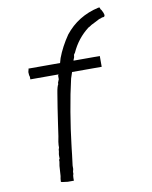

<svg xmlns="http://www.w3.org/2000/svg" viewBox="-100 -855 869 1097"><g transform="rotate(-10 334.0 -306.5)"><path d="M558.6 -769.5 562.5 -765.6 570.3 -750Q582 -722.7 562.5 -722.7H558.6Q550.8 -718.8 550.8 -718.8Q543 -718.8 515.6 -703.1L492.2 -691.4L480.5 -683.6L472.7 -679.7Q406.2 -628.9 371.1 -550.8Q363.3 -543 363.3 -535.2Q363.3 -527.3 359.4 -519.5Q355.5 -511.7 355.5 -507.8H507.8V-488.3V-460.9V-453.1V-445.3H335.9L324.2 -410.2Q304.7 -328.1 287.1 -222.7Q269.5 -117.2 261.7 -46.9L257.8 -15.6L253.9 19.5L246.1 82V93.8V101.6L242.2 117.2V121.1V128.9Q238.3 136.7 238.3 152.3V168H203.1Q160.2 164.1 164.1 160.2Q164.1 144.5 168 128.9L171.9 70.3L175.8 46.9V35.2L179.7 31.2V11.7Q179.7 3.9 181.6 -3.9Q183.6 -11.7 183.6 -19.5Q183.6 -23.4 185.5 -27.3Q187.5 -31.2 187.5 -35.2V-46.9Q187.5 -54.7 189.5 -66.4Q191.4 -78.1 195.3 -97.7Q199.2 -128.9 205.1 -166Q210.9 -203.1 218.8 -257.8Q226.6 -304.7 232.4 -341.8Q238.3 -378.9 246.1 -390.6V-398.4L253.9 -418V-437.5Q253.9 -441.4 257.8 -445.3H179.7H93.8V-449.2V-460.9Q89.8 -468.8 89.8 -488.3L93.8 -503.9V-507.8H187.5H277.3L285.2 -535.2Q308.6 -597.7 351.6 -660.2Q425.8 -753.9 546.9 -781.2H554.7Z"/></g></svg>

Font: 和音 by 宁静之雨，公众号njzyshare
Style: Regular
Weight: 400
Designer: Steve Matteson
Foundry: Ascender Corporation
Version: Version 6.00;June 8, 2018;FontCreator 11.0.0.2388 32-bit